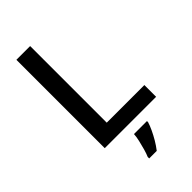

<svg xmlns="http://www.w3.org/2000/svg" viewBox="-280 -795 1097 1097"><g transform="rotate(-45 268.0 -246.5)"><path d="M93 0V-714H204V-95H508V0ZM373 70Q367 90 354.5 117Q342 144 326 171Q310 198 292 221H231V209Q239 191 246.5 164.5Q254 138 260.5 110Q267 82 268 61H373Z"/></g></svg>

Font: Noto Sans Syriac Eastern Medium
Style: Regular
Weight: 500
Designer: Patrick Giasson and the Monotype Design Team
Foundry: Monotype Imaging Inc.
Version: Version 3.001